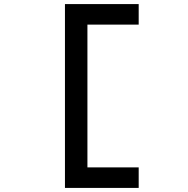

<svg xmlns="http://www.w3.org/2000/svg" viewBox="-20 -820 922 940"><path d="M298 -800V100H659V-0.5H408V-699.5H659V-800Z"/></svg>

Font: Melete
Style: Regular
Weight: 400
Width: 6
Designer: Sora Sagano
Foundry: DOT COLON
Version: Version 0.200;FEAKit 1.0